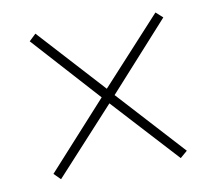

<svg xmlns="http://www.w3.org/2000/svg" viewBox="-56 -638 623 556"><g transform="rotate(-10 255.0 -360.0)"><path d="M81 -146 257 -338 433 -146 454 -164 276 -359 454 -556 434 -574 257 -381 81 -574 61 -555 238 -359 62 -165Z"/></g></svg>

Font: Noto Serif SemiCondensed Thin
Style: Regular
Weight: 100
Width: 4
Designer: Monotype Design Team
Foundry: Monotype Imaging Inc.
Version: Version 2.015